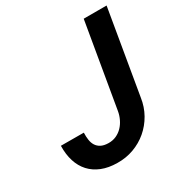

<svg xmlns="http://www.w3.org/2000/svg" viewBox="-168 -839 930 976"><g transform="rotate(-30 297.0 -350.5)"><path d="M459.5 -710.9H593.8L510.3 -218.3Q502.9 -168 479 -125.7Q455.1 -83.5 419.2 -53Q383.3 -22.5 337.9 -5.9Q292.5 10.7 241.2 9.8Q190.4 9.3 151.4 -6.3Q112.3 -22 86.2 -50.5Q60.1 -79.1 47.4 -119.4Q34.7 -159.7 36.1 -209.5L170.4 -209Q169.4 -186 172.4 -166.3Q175.3 -146.5 184.6 -132.1Q193.8 -117.7 210.2 -109.1Q226.6 -100.6 252.4 -100.1Q277.8 -99.6 298.8 -109.1Q319.8 -118.7 335.4 -135Q351.1 -151.4 361.3 -172.9Q371.6 -194.3 375.5 -217.8Z"/></g></svg>

Font: TypoPRO Roboto Mono
Style: Bold Italic
Weight: 700
Designer: Google
Version: Version 2.000986; 2015; ttfautohint (v1.3)